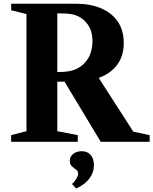

<svg xmlns="http://www.w3.org/2000/svg" viewBox="-20 -782 846 1059"><path d="M41.5 0V-36.5L126 -58.5V-704.5L41.5 -725.5V-761.5H398.5Q476.5 -761.5 536 -736.8Q595.5 -712 629 -663.8Q662.5 -615.5 662.5 -545Q662.5 -473 626.2 -424.5Q590 -376 524.5 -352.5L715 -56L805.5 -36.5V0H535.5L336 -331.5H296V-58.5L409 -36.5V0ZM296 -385H310Q363.5 -385 396.5 -399.5Q429.5 -414 450 -438.5Q472 -463 481 -493.2Q490 -523.5 490 -555Q490 -608.5 466 -644.2Q442 -680 403.5 -695.5Q386.5 -702.5 366.8 -705.2Q347 -708 316.5 -708H296ZM400 257.5 377 233Q392 219.5 401.5 203.2Q411 187 411 176Q411 161.5 399.5 153.5Q388 145.5 376.5 135.2Q365 125 365 104Q365 82 383.5 67Q402 52 431 52Q462 52 480 72.5Q498 93 498 129Q498 170 472.5 203.5Q447 237 400 257.5Z"/></svg>

Font: Libre Caslon Text
Style: Bold
Weight: 700
Designer: Pablo Impallari, Rodrigo Fuenzalida, Katja Schimmel
Foundry: Pablo Impallari, Rodrigo Fuenzalida
Version: Version 2.000